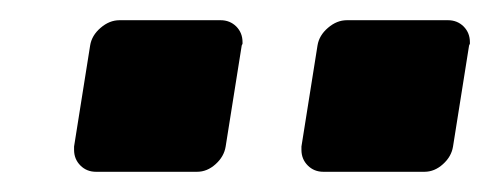

<svg xmlns="http://www.w3.org/2000/svg" viewBox="-20 -720 485 190"><path d="M278.3 -575 294.2 -675Q295.8 -685 304.6 -692.5Q313.3 -700 323.3 -700H423.3Q432.5 -700 438.8 -693.8Q445 -687.5 445 -678.3Q445 -677.5 445 -676.7L444.2 -675L428.3 -575Q426.7 -565 418.3 -557.5Q410 -550 400 -550H300Q290.8 -550 284.6 -556.2Q278.3 -562.5 278.3 -571.7ZM53.3 -575 69.2 -675Q70.8 -685 79.6 -692.5Q88.3 -700 98.3 -700H198.3Q207.5 -700 213.8 -693.8Q220 -687.5 220 -678.3Q220 -677.5 220 -676.7L219.2 -675L203.3 -575Q201.7 -565 193.3 -557.5Q185 -550 175 -550H75Q65.8 -550 59.6 -556.2Q53.3 -562.5 53.3 -571.7Z"/></svg>

Font: BoonTook Mon
Style: Italic
Weight: 400
Italic angle: -9°
Designer: Sungsit Sawaiwan
Foundry: FontUni
Version: Version 3.0